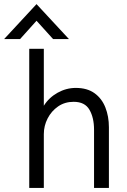

<svg xmlns="http://www.w3.org/2000/svg" viewBox="-62 -932 630 952"><path d="M478 0H404.3V-289.1Q404.3 -348.1 381.6 -387.7Q358.9 -427.2 303.2 -427.2Q259.3 -427.2 226.1 -404.3Q192.9 -381.3 174.1 -344.7Q155.3 -308.1 155.3 -267.1V0H83V-689.9H155.3V-407.7Q180.7 -448.2 223.6 -472.2Q266.6 -496.1 314 -496.1Q370.1 -496.1 406.5 -470Q442.9 -443.8 460.4 -399.4Q478 -355 478 -300.8ZM279.8 -738.3H201.2L119.1 -829.1L37.6 -738.3H-41.5L119.1 -911.6Z"/></svg>

Font: Acari Sans
Style: Regular
Weight: 400
Designer: Alfredo Marco Pradil and Stefan Peev
Foundry: Hanken Design Co.
Version: Version 1.045;February 4, 2021;FontCreator 13.0.0.2655 64-bi